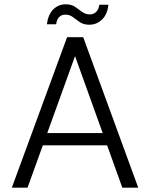

<svg xmlns="http://www.w3.org/2000/svg" viewBox="-20 -873 698 893"><path d="M35 0 292 -700H367L623 0H549L329 -612L108 0ZM149 -197 169 -254H486L507 -197ZM395 -758Q369 -758 351.5 -770Q334 -782 319 -793.5Q304 -805 283 -805Q267 -805 255.5 -794Q244 -783 241 -760H198Q204 -806 228 -829.5Q252 -853 286 -853Q312 -853 329 -841.5Q346 -830 361.5 -818Q377 -806 399 -806Q415 -806 427 -817.5Q439 -829 442 -851H484Q480 -807 455 -782.5Q430 -758 395 -758Z"/></svg>

Font: DM Sans 9pt Light
Style: Regular
Weight: 300
Version: Version 4.004;gftools[0.9.30]